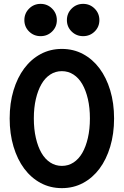

<svg xmlns="http://www.w3.org/2000/svg" viewBox="-20 -963 640 993"><path d="M300 10Q360 10 409.5 -16.5Q458.9 -43 494.5 -90.5Q530 -138 550 -204.5Q570 -271 570 -350Q570 -430 550 -496Q530 -562 494.5 -609.5Q458.9 -657 409.5 -683.5Q360 -710 300 -710Q240 -710 190.5 -683.5Q141.1 -657 105.5 -609.5Q70 -562 50 -496Q30 -430 30 -350Q30 -271 50 -204.5Q70 -138 105.5 -90.5Q141.1 -43 190.5 -16.5Q240 10 300 10ZM300.1 -105Q267 -105 240 -122.5Q213 -140 194.5 -172Q176 -204 165.5 -249.5Q155 -295 155 -350.5Q155 -406 165.5 -451Q176 -496 194.5 -528Q213 -560 239.9 -577.5Q266.7 -595 299.9 -595Q333 -595 360 -577.5Q387 -560 405.5 -528Q424 -496 434.5 -451Q445 -406 445 -350.5Q445 -295 434.5 -249.5Q424 -204 405.5 -172Q387 -140 360.1 -122.5Q333.3 -105 300.1 -105ZM106 -859Q106 -824 130.5 -800Q155 -776 190 -776Q225 -776 249.5 -800Q274 -824 274 -859Q274 -894 249.5 -918.5Q225 -943 190 -943Q155 -943 130.5 -918.5Q106 -894 106 -859ZM326 -859Q326 -824 350.5 -800Q375 -776 410 -776Q445 -776 469.5 -800Q494 -824 494 -859Q494 -894 469.5 -918.5Q445 -943 410 -943Q375 -943 350.5 -918.5Q326 -894 326 -859Z"/></svg>

Font: CommitMonoV143 ExtLt
Style: Regular
Weight: 200
Monospace: yes
Designer: Eigil Nikolajsen
Foundry: Eigil Nikolajsen
Version: Version 1.143